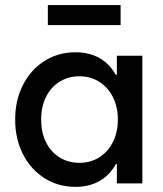

<svg xmlns="http://www.w3.org/2000/svg" viewBox="-20 -724 645 758"><path d="M445.3 -252Q445.3 -301.8 425.8 -340.6Q406.2 -379.4 371.8 -401.1Q337.4 -422.9 293.9 -422.9Q249.5 -422.9 214.8 -401.1Q180.2 -379.4 161.1 -340.3Q142.1 -301.3 142.6 -252Q142.1 -202.6 161.1 -163.6Q180.2 -124.5 214.8 -102.8Q249.5 -81.1 293.9 -81.1Q337.4 -81.1 371.8 -102.8Q406.2 -124.5 425.8 -163.3Q445.3 -202.1 445.3 -252ZM441.4 0V-76.2H437.5Q412.6 -31.7 372.3 -9Q332 13.7 278.3 13.7Q209.5 13.7 155 -21Q100.6 -55.7 70.1 -116.5Q39.6 -177.2 40 -252Q39.6 -326.7 70.1 -387.5Q100.6 -448.2 155 -482.9Q209.5 -517.6 278.3 -517.6Q332 -517.6 372.1 -495.1Q412.1 -472.7 437 -428.7H441.4V-503.9H542V0ZM456.1 -625H168.9V-704.1H456.1Z"/></svg>

Font: Wanted Sans Medium
Style: Regular
Weight: 500
Designer: Original Design by Kil Hyung-jin and Kang Hanbin, Wanted Lab, Inc; Hangeul from Source Han Sans by Jang Soo-young and Ka
Foundry: Wanted Lab, Inc.
Version: Version 1.001